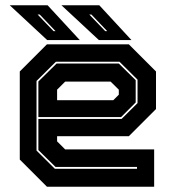

<svg xmlns="http://www.w3.org/2000/svg" viewBox="-20 -708 666 728"><path d="M468.5 -540 571.5 -437V-294.5L468.5 -191.5H196.5V-172L227 -141.5H564.5V0H158L55 -103V-437L158 -540ZM430.5 -467 494.5 -404V-319.5L439 -264H125.5V-399L194.5 -467ZM433 -474H192L118.5 -401V-137L188 -68H499.5V-75H190.5L125.5 -139V-257H441L501.5 -317V-406ZM399.5 -398.5H227L196.5 -368V-328H409.5L430.5 -349V-368ZM478.5 -556H355L213 -688H356.5ZM386.5 -590 326.5 -653H318.5L379 -590ZM282.5 -556H159L17 -688H160.5ZM190.5 -590 130.5 -653H122.5L183 -590Z"/></svg>

Font: Tourney Thin ExtraBold
Style: Regular
Weight: 800
Version: Version 1.015